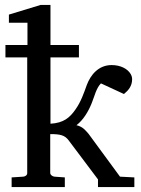

<svg xmlns="http://www.w3.org/2000/svg" viewBox="-20 -757 569 776"><path d="M90 -525V-57C90 -49 83 -44 74 -43L27 -40V-1H242V-40L200 -43C192 -44 183 -50 183 -58V-215C223 -215 242 -211 258 -189L376 -32V-1H523V-40L465 -43L338 -216C324 -232 314 -245 289 -251C317 -272 338 -308 351 -341C362 -368 369 -401 388 -420L481 -377C499 -392 514 -409 514 -437C514 -444 512 -451 508 -458C495 -480 466 -494 431 -494C378 -494 346 -454 331 -414C318 -378 307 -346 286 -316C262 -281 237 -260 184 -257V-525H299V-575H184V-737H144L16 -698V-665H91V-575H2V-525Z"/></svg>

Font: Veleka
Style: Regular
Weight: 400
Designer: Stefan Peev, Context Ltd, 2016; SIL International, 1997-2014.
Foundry: Stefan Peev, Context Ltd, 2016
Version: Version 1.000